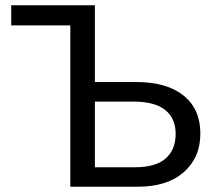

<svg xmlns="http://www.w3.org/2000/svg" viewBox="-20 -708 832 728"><path d="M339.8 -397V-688H22.5V-611.8H246.6V0H502.9C576.8 0 634.8 -18.4 676.8 -55.2C718.8 -92 739.7 -140.8 739.7 -201.7C739.7 -263.5 718.5 -311.5 676 -345.7C633.5 -379.9 573.9 -397 497.1 -397ZM646 -200.7C646 -160.3 633.3 -129.1 607.9 -106.9C582.5 -84.8 543.1 -73.7 489.7 -73.7H339.8V-322.8H485.8C539.2 -322.8 579.3 -312.3 606 -291.3C632.6 -270.3 646 -240.1 646 -200.7Z"/></svg>

Font: Arimo
Style: Regular
Weight: 400
Designer: Steve Matteson
Foundry: Monotype Imaging Inc.
Version: Version 1.32